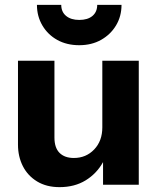

<svg xmlns="http://www.w3.org/2000/svg" viewBox="-20 -760 651 790"><path d="M225 10Q171 10 132.5 -13.5Q94 -37 74 -76.5Q54 -116 54 -165V-510H204V-194Q204 -152 225 -131Q246 -110 284 -110Q334 -110 367.5 -145Q401 -180 401 -236V-510H551V0H404V-93Q378 -46 332.5 -18Q287 10 225 10ZM306 -574Q255 -574 216 -595.5Q177 -617 154.5 -655Q132 -693 132 -740H232Q232 -711 252 -694.5Q272 -678 306 -678Q341 -678 360.5 -694.5Q380 -711 380 -740H480Q480 -693 457.5 -655.5Q435 -618 396 -596Q357 -574 306 -574Z"/></svg>

Font: Instrument Sans
Style: Bold
Weight: 700
Designer: Rodrigo Fuenzalida
Foundry: fragTYPE
Version: Version 1.000; ttfautohint (v1.8.4.7-5d5b);gftools[0.9.28]